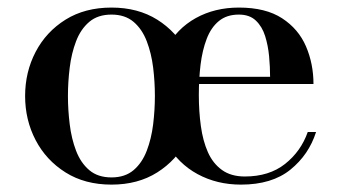

<svg xmlns="http://www.w3.org/2000/svg" viewBox="-20 -490 919 520"><path d="M282 10Q210 10 157.5 -23Q105 -56 76.5 -110.5Q48 -165 48 -230Q48 -295 76.5 -349.5Q105 -404 157.5 -436.8Q210 -469.5 282 -469.5Q353.5 -469.5 405.8 -436.8Q458 -404 486.2 -349.5Q514.5 -295 514.5 -230Q514.5 -165 486.2 -110.5Q458 -56 405.8 -23Q353.5 10 282 10ZM282 -9.5Q318.5 -9.5 341.8 -29.2Q365 -49 377.5 -81.8Q390 -114.5 394.8 -153.5Q399.5 -192.5 399.5 -230Q399.5 -268 394.8 -306.8Q390 -345.5 377.5 -378.2Q365 -411 341.8 -430.8Q318.5 -450.5 282 -450.5Q245 -450.5 221.8 -430.8Q198.5 -411 186 -378.2Q173.5 -345.5 168.8 -306.8Q164 -268 164 -230Q164 -192.5 168.8 -153.5Q173.5 -114.5 186 -81.8Q198.5 -49 221.8 -29.2Q245 -9.5 282 -9.5ZM632.5 10Q567.5 10 515 -18.5Q462.5 -47 431.8 -100.8Q401 -154.5 401 -230Q401 -305.5 430 -359Q459 -412.5 510.2 -441Q561.5 -469.5 627 -469.5Q699.5 -469.5 744 -440.5Q788.5 -411.5 808.8 -364.2Q829 -317 829 -262.5H468.5V-282H711.5Q711.5 -308.5 708.8 -337.8Q706 -367 698 -392.5Q690 -418 673 -434.2Q656 -450.5 627 -450.5Q594 -450.5 572.8 -433Q551.5 -415.5 539.8 -384.8Q528 -354 523.2 -315Q518.5 -276 518.5 -233Q518.5 -188.5 524 -148.5Q529.5 -108.5 543 -78Q556.5 -47.5 581 -29.8Q605.5 -12 643 -12Q709 -12 752 -46Q795 -80 813.5 -132.5H836Q816.5 -71 766.5 -30.5Q716.5 10 632.5 10Z"/></svg>

Font: Bodoni Moda Medium
Style: Regular
Weight: 500
Designer: Owen Earl
Foundry: indestructible type
Version: Version 2.005